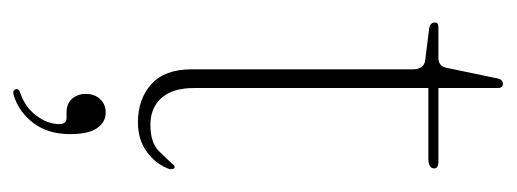

<svg xmlns="http://www.w3.org/2000/svg" viewBox="-254 -304 746 277"><g transform="rotate(90 118.5 -165.0)"><path d="M66 -406 22 -411.5Q12 -412.5 12 -420Q12 -425 18.5 -425H63Q75.5 -425 77.5 -437.5L92.5 -509.5Q94 -518 100.5 -518Q106.5 -518 106.5 -510.5V-425H212.5Q222.5 -425 222.5 -419Q222.5 -410.5 208 -410.5H106.5V-72.5Q106.5 -41.5 120.8 -25.5Q135 -9.5 159.5 -9.5Q185.5 -9.5 197.8 -22Q210 -34.5 218.5 -44Q224.5 -46 223.5 -37.5Q217 -18 199.2 -4.8Q181.5 8.5 156 8.5Q122.5 8.5 101 -10.8Q79.5 -30 79.5 -69V-388Q79.5 -404.5 66 -406ZM142 111.5Q129 111.5 122 103.5Q115 95.5 115 84Q115 71 122.5 63Q130 55 142 55Q155.5 55 164.2 67.2Q173 79.5 173 106.5Q173 138 157.2 159Q141.5 180 117.5 187.5Q110.5 190 108.5 185.5Q106.5 180.5 113 178.5Q134 171.5 146.2 155.2Q158.5 139 158.5 122Q158.5 111.5 150 111.5Z"/></g></svg>

Font: Fraunces 144pt S050 Thin
Style: Regular
Weight: 100
Version: Version 1.000; ttfautohint (v1.8.3)